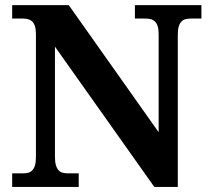

<svg xmlns="http://www.w3.org/2000/svg" viewBox="-20 -734 828 754"><path d="M585.9 0 195.8 -550.8V-118.2Q195.8 -96.7 200 -84Q204.1 -71.3 210.9 -64.5Q217.8 -57.6 227.3 -55.4Q236.8 -53.2 247.1 -53.2H289.1V0H27.8V-53.2H69.8Q80.6 -53.2 89.8 -55.4Q99.1 -57.6 106.2 -64.5Q113.3 -71.3 117.2 -84Q121.1 -96.7 121.1 -118.2V-600.1Q121.1 -620.1 116.9 -632.1Q112.8 -644 105.7 -650.4Q98.6 -656.7 89.4 -658.9Q80.1 -661.1 69.8 -661.1H27.8V-713.9H250L603 -214.8V-600.1Q603 -620.1 598.9 -632.1Q594.7 -644 587.6 -650.4Q580.6 -656.7 571.3 -658.9Q562 -661.1 551.8 -661.1H509.8V-713.9H771V-661.1H729Q718.8 -661.1 709.5 -658.9Q700.2 -656.7 693.1 -649.9Q686 -643.1 682.1 -630.4Q678.2 -617.7 678.2 -596.2V0Z"/></svg>

Font: Droids
Style: b
Weight: 700
Foundry: Ascender Corporation
Version: Version 1.00 build 113